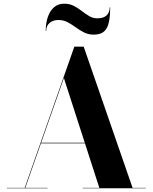

<svg xmlns="http://www.w3.org/2000/svg" viewBox="-20 -1017 824 1037"><path d="M200 -243V-246H485.5V-243ZM432 -765 696 -2.5H767V0H427V-2.5H516.5L325 -595.5L116.5 -2.5H237V0H17V-2.5H113.5L381.5 -765ZM486 -830Q457 -830 433.5 -842Q410 -854 389 -869.5Q368 -885 345.2 -897Q322.5 -909 295.5 -909Q267 -909 248.2 -893.5Q229.5 -878 229.5 -850H227Q227 -892.5 238.5 -925.8Q250 -959 272 -978Q294 -997 326 -997Q356.5 -997 379.2 -985Q402 -973 421.8 -957.5Q441.5 -942 461.8 -930Q482 -918 506.5 -918Q539 -918 555.8 -933.8Q572.5 -949.5 572.5 -977H575Q575 -929.5 568 -896.8Q561 -864 542 -847Q523 -830 486 -830Z"/></svg>

Font: Bodoni Moda 72pt
Style: Bold
Weight: 700
Designer: Owen Earl
Foundry: indestructible type
Version: Version 2.004